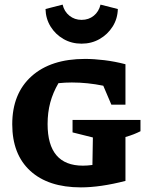

<svg xmlns="http://www.w3.org/2000/svg" viewBox="-20 -801 650 831"><path d="M330 10Q189 10 111 -61.5Q33 -133 33 -263Q33 -396 116.5 -471Q200 -546 348 -546Q387 -546 432 -540.5Q477 -535 523 -523V-348H462L427 -430Q359 -444 291 -444Q263 -444 233 -441Q209 -400 197.5 -357Q186 -314 186 -264Q186 -84 339 -84Q358 -84 380 -87L382 -206L294 -228V-282H588V-233Q574 -226 559 -220Q544 -214 523 -208V-18Q414 10 330 10ZM333 -612Q290 -612 255 -632Q220 -652 199 -686Q178 -720 177 -762L251 -781Q258 -751 280.5 -733Q303 -715 333 -715Q364 -715 386 -733Q408 -751 415 -781L490 -762Q489 -720 467.5 -686Q446 -652 411 -632Q376 -612 333 -612Z"/></svg>

Font: Piazzolla SC
Style: Bold
Weight: 700
Designer: Juan Pablo del Peral
Foundry: Huerta Tipografica
Version: Version 1.330